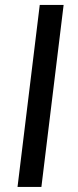

<svg xmlns="http://www.w3.org/2000/svg" viewBox="-20 -736 306 756"><path d="M143 0H49L136.5 -716.5H230.5Z"/></svg>

Font: Lato
Style: Italic
Weight: 400
Italic angle: -7°
Designer: Lukasz Dziedzic
Foundry: tyPoland Lukasz Dziedzic
Version: Version 2.007; 2014-02-27